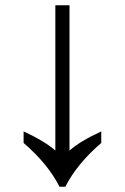

<svg xmlns="http://www.w3.org/2000/svg" viewBox="-20 -712 476 732"><path d="M207 0Q163 -87 70 -167V-211Q152 -173 191 -138V-692H245V-138Q284 -173 366 -211V-167Q273 -87 229 0Z"/></svg>

Font: malayalam115
Style: Regular
Weight: 400
Designer: Jelle Bosma - Monotype Design Team
Foundry: Monotype Imaging Inc.
Version: Version 2.103